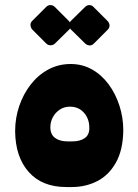

<svg xmlns="http://www.w3.org/2000/svg" viewBox="-20 -750 558 774"><path d="M247 4Q150 4 96 -56.5Q42 -117 41 -221Q41 -274 57.5 -322.5Q74 -371 104 -409.5Q134 -448 175 -470Q216 -492 265 -492Q312 -492 351 -470Q390 -448 418 -410Q446 -372 461.5 -324Q477 -276 477 -225Q476 -145 447 -94Q418 -43 371.5 -19.5Q325 4 270 4ZM252 -180H271Q303 -180 322 -193.5Q341 -207 340 -236Q340 -271 318.5 -295.5Q297 -320 262 -320Q238 -320 220 -307.5Q202 -295 192.5 -276.5Q183 -258 183 -237Q183 -208 202 -194Q221 -180 252 -180ZM201 -574Q195 -568 184.5 -567.5Q174 -567 166 -575L110 -631Q104 -638 103 -648Q102 -658 110 -666L166 -722Q174 -730 184 -729.5Q194 -729 201 -722L257 -666Q265 -658 265.5 -647.5Q266 -637 258 -630ZM358 -574Q350 -566 340 -567Q330 -568 323 -575L266 -631Q259 -638 259 -648.5Q259 -659 266 -666L323 -722Q330 -729 339.5 -729.5Q349 -730 357 -722L413 -666Q421 -658 421.5 -648Q422 -638 414 -630Z"/></svg>

Font: Rubik ExtraBold
Style: Regular
Weight: 800
Designer: Hubert and Fischer
Foundry: Hubert and Fischer
Version: Version 2.300;gftools[0.9.30]